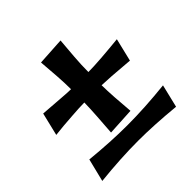

<svg xmlns="http://www.w3.org/2000/svg" viewBox="-122 -530 638 638"><g transform="rotate(-45 197.0 -211.0)"><path d="M12.2 3.4 32.2 -77.6Q124.5 -68.4 201.7 -68.4Q283.7 -68.4 379.4 -78.6L359.9 2.4Q265.1 -6.8 190.9 -6.8Q108.9 -6.8 12.2 3.4ZM235.4 -223.1Q235.8 -197.3 237.8 -165Q241.2 -120.1 243.2 -95.2L146.5 -89.8Q147.9 -112.3 151.4 -159.7Q153.8 -194.8 154.3 -223.1Q132.3 -223.1 94.2 -220.2Q48.8 -217.3 12.2 -212.9L31.7 -293.9Q66.4 -291 109.4 -288.1Q140.6 -285.6 154.3 -285.6Q154.3 -313.5 151.9 -349.1Q148.9 -394 146.5 -418.9L244.1 -424.8Q241.7 -401.4 238.3 -354.5Q235.4 -317.4 235.4 -285.2Q258.8 -285.2 297.9 -288.1Q342.3 -291.5 379.4 -295.4L359.9 -214.4Q324.2 -217.3 281.2 -220.7Q249 -222.7 235.4 -223.1Z"/></g></svg>

Font: Quaaykop
Style: Bold
Weight: 700
Designer: Tup Wanders
Foundry: Free font, DO NOT SELL
Version: Version 1.00;July 31, 2023;FontCreator 11.5.0.2430 64-bit